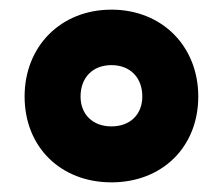

<svg xmlns="http://www.w3.org/2000/svg" viewBox="-20 -810 462 398"><path d="M211 -432C316 -432 391 -505 391 -610C391 -714 316 -790 211 -790C106 -790 31 -714 31 -610C31 -505 106 -432 211 -432ZM211 -548C172 -548 147 -573 147 -610C147 -649 172 -675 211 -675C250 -675 275 -649 275 -610C275 -573 250 -548 211 -548Z"/></svg>

Font: Noto Sans Malayalam UI Black
Style: Regular
Weight: 900
Designer: Jelle Bosma - Monotype Design Team
Foundry: Monotype Imaging Inc.
Version: Version 2.104